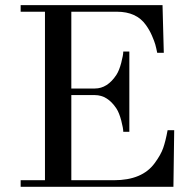

<svg xmlns="http://www.w3.org/2000/svg" viewBox="-20 -720 736 740"><path d="M59.6 0V-25.4H153.3V-674.8H59.6V-700.2H606.4L611.3 -516.6H585.9Q582 -536.1 578.6 -548.3Q575.2 -560.5 565.7 -582.5Q556.2 -604.5 542 -624Q505.9 -674.8 430.7 -674.8H254.9V-378.9H345.7Q394 -378.9 428.7 -431.6Q439.5 -448.2 447.3 -478Q455.1 -507.8 455.1 -521.5H478.5V-211.9H455.1Q455.1 -225.6 447.3 -255.4Q439.5 -285.2 428.7 -301.8Q394.5 -353.5 345.7 -353.5H254.9V-25.4H419.4Q528.3 -25.4 576.2 -91.3Q599.6 -123 608.9 -149.4Q618.2 -175.8 626 -218.3H651.4L648.4 0Z"/></svg>

Font: Theano Didot
Style: Regular
Weight: 400
Designer: Alexey Kryukov
Version: Version 2.0